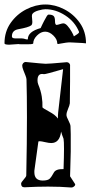

<svg xmlns="http://www.w3.org/2000/svg" viewBox="-85 -834 403 855"><path d="M117 -814Q160 -814 201.5 -792.5Q243 -771 270.5 -732Q298 -693 298 -641Q298 -642 233 -645Q223 -646 209 -644Q195 -642 185 -640Q175 -638 174 -638Q170 -638 170 -641Q170 -659 152.5 -676Q135 -693 116 -693Q97 -693 80 -676Q63 -659 63 -641Q63 -637 43 -637Q17 -637 6 -637Q-5 -637 0 -638L-44 -635Q-65 -635 -65 -641Q-65 -693 -37.5 -732Q-10 -771 32 -792.5Q74 -814 117 -814ZM117 -793Q106 -793 86.5 -787.5Q67 -782 60 -773Q57 -770 57 -762Q57 -757 58 -750Q59 -743 59 -737Q59 -725 54 -721Q42 -712 -3 -704Q-32 -699 -32 -672Q-32 -663 -17 -663H12Q16 -663 20.5 -662Q25 -661 31 -659Q39 -657 39 -660Q39 -693 96 -709Q100 -717 103.5 -725Q107 -733 111 -740Q119 -754 123 -761.5Q127 -769 132 -769Q146 -769 153 -763.5Q160 -758 160 -739Q160 -725 166 -723Q171 -723 181.5 -726.5Q192 -730 197 -730Q206 -730 216 -718.5Q226 -707 234 -693Q242 -679 244 -672Q252 -677 259.5 -682Q267 -687 267 -691V-692Q249 -737 206 -765Q163 -793 117 -793ZM233 1Q209 -1 183 -2Q157 -3 129 -3Q80 -3 24 0Q9 0 9 -16Q9 -22 20.5 -34.5Q32 -47 32 -53Q35 -200 35 -312Q35 -361 34.5 -403Q34 -445 33 -480Q33 -486 28.5 -497.5Q24 -509 19 -521.5Q14 -534 14 -542Q14 -548 18.5 -553Q23 -558 29 -558Q69 -554 91 -552Q113 -550 118 -550Q123 -550 146.5 -551.5Q170 -553 212 -557H213Q219 -557 223.5 -552Q228 -547 227 -541Q227 -513 227 -471.5Q227 -430 226 -374Q225 -365 218 -349Q211 -333 211 -322Q211 -314 220 -297Q229 -280 229 -271Q230 -255 230 -237Q230 -219 230 -197V-159Q229 -110 228 -82.5Q227 -55 227 -49L249 -15Q250 -14 250 -12Q250 -8 244.5 -3.5Q239 1 233 1ZM173 -306Q173 -312 173 -319Q173 -326 174 -333L196 -526Q157 -515 135.5 -509Q114 -503 109 -504Q82 -509 82 -476Q82 -467 85 -459Q97 -430 101 -404Q105 -378 104 -356Q106 -352 134 -337Q162 -322 173 -306ZM105 -30Q128 -30 136.5 -38.5Q145 -47 155 -66Q164 -82 198 -81Q199 -110 199.5 -132.5Q200 -155 200 -171Q200 -188 199.5 -199.5Q199 -211 198 -216Q195 -224 192 -232Q189 -240 187 -248Q181 -197 143 -197Q133 -197 116 -201Q99 -205 93 -205Q88 -205 86 -204L69 -81Q68 -77 68 -73.5Q68 -70 68 -67Q68 -30 105 -30Z"/></svg>

Font: Moo Lah Lah
Style: Regular
Weight: 400
Designer: Robert E. Leuschke
Foundry: Robert E. Leuschke
Version: Version 1.010; ttfautohint (v1.8.3)